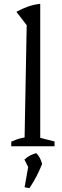

<svg xmlns="http://www.w3.org/2000/svg" viewBox="-20 -767 326 1007"><path d="M39 0V-24Q52 -30 68.5 -36Q85 -42 109 -46L120 -635L66 -705Q95 -721 125.5 -732Q156 -743 191 -747V-44L266 -25V0ZM109 215 131 91 201 93Q188 125 172 156.5Q156 188 134 220ZM138 129 108 70Q123 56 138 48.5Q153 41 170 36Q182 48 189 61.5Q196 75 201 93Z"/></svg>

Font: Piazzolla Thin
Style: Regular
Weight: 400
Version: Version 2.001